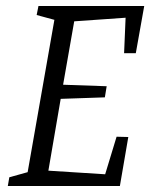

<svg xmlns="http://www.w3.org/2000/svg" viewBox="-20 -619 500 639"><path d="M393 -442 398 -560 227 -548 190 -337 335 -332 329 -295 182 -290 141 -51 330 -39 368 -164 407 -163 379 0H6L11 -29L72 -46L161 -553L102 -569L108 -599H460L432 -442Z"/></svg>

Font: Grenze Light
Style: Italic
Weight: 300
Italic angle: -10°
Designer: Renata Polastri
Foundry: Omnibus-Type
Version: Version 1.002; ttfautohint (v1.8)